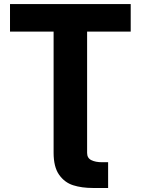

<svg xmlns="http://www.w3.org/2000/svg" viewBox="-20 -727 693 946"><path d="M482.4 72.3H512.7V199.2H438.5Q382.8 199.2 340.6 185.8Q298.3 172.4 271.2 134Q244.1 95.7 244.1 25.4V-571.3H29.3V-707H624V-571.3H409.2V26.4Q409.2 51.8 429.9 62Q450.7 72.3 482.4 72.3Z"/></svg>

Font: Pretendard Std ExtraBold
Style: Regular
Weight: 800
Designer: Base glyphs from Inter by Rasmus Andersson; Hangeul glyphs from Noto Sans CJK(Source Han Sans) by Jang Soo-young and Kan
Foundry: Kil Hyung-jin
Version: Version 1.309